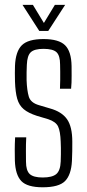

<svg xmlns="http://www.w3.org/2000/svg" viewBox="-20 -768 359 794"><path d="M156.5 6.5Q93 6.5 68.2 -19.2Q43.5 -45 41.5 -103.5Q41 -127.5 41 -149Q41 -170.5 42.5 -200H88.5Q87 -170 87.2 -144.2Q87.5 -118.5 87.5 -99.5Q87.5 -62.5 103 -48.2Q118.5 -34 156.5 -34Q196 -34 212.8 -48.2Q229.5 -62.5 231 -99.5Q231.5 -115.5 231.8 -129.5Q232 -143.5 231.8 -156.5Q231.5 -169.5 231 -182Q229.5 -225.5 220.2 -245Q211 -264.5 179.5 -275L132.5 -289Q97 -300.5 78 -316.5Q59 -332.5 51.2 -359.5Q43.5 -386.5 42 -430.5Q41.5 -452.5 41.5 -466.2Q41.5 -480 42 -496Q44.5 -555 70.2 -580.8Q96 -606.5 160 -606.5Q223 -606.5 249 -581Q275 -555.5 276 -495Q276 -484 276.2 -454.2Q276.5 -424.5 274 -401H228Q229 -419.5 229 -438Q229 -456.5 229 -472.5Q229 -488.5 228.5 -501Q228.5 -538 213.8 -552Q199 -566 160 -566Q122.5 -566 107.5 -552.2Q92.5 -538.5 91 -500Q90.5 -487.5 90 -469.5Q89.5 -451.5 90 -436Q91.5 -394.5 99 -368.8Q106.5 -343 141.5 -333L187 -319.5Q235.5 -306 257.2 -275Q279 -244 279 -182Q279 -159 278.8 -142.8Q278.5 -126.5 277.5 -102.5Q274.5 -45 249 -19.2Q223.5 6.5 156.5 6.5ZM142.5 -640 73 -748H116L161.5 -673L207 -748H249.5L179.5 -640Z"/></svg>

Font: Big Shoulders Text ExtraLight
Style: Regular
Weight: 250
Version: Version 2.002